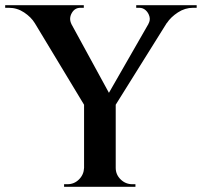

<svg xmlns="http://www.w3.org/2000/svg" viewBox="-44 -720 778 740"><path d="M192 -699 394 -329 285 -308 49 -699ZM402 -322V0H280V-322ZM569 -699H641L393 -302L347 -312ZM528 -628Q536 -642 532 -656.5Q528 -671 517.5 -680.5Q507 -690 493 -690Q493 -690 487 -690Q481 -690 481 -690V-700H714V-690H700Q669 -690 641.5 -672Q614 -654 599 -631ZM231 -628 90 -631Q76 -654 49 -672Q22 -690 -10 -690H-24V-700H279V-690Q279 -690 272.5 -690Q266 -690 266 -690Q244 -690 232.5 -669.5Q221 -649 231 -628ZM283 -73V0H203V-10Q203 -10 209 -10Q215 -10 216 -10Q242 -10 260.5 -28.5Q279 -47 280 -73ZM399 -73H402Q402 -47 421 -28.5Q440 -10 466 -10Q466 -10 472 -10Q478 -10 478 -10V0H399Z"/></svg>

Font: Cinzel SemiBold
Style: Regular
Weight: 600
Designer: Natanael Gama
Version: Version 2.000